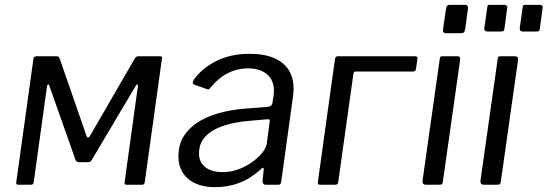

<svg xmlns="http://www.w3.org/2000/svg" viewBox="-20 -762 2259 792"><path d="M55 0Q46 0 47 -10L118 -520Q120 -530 130 -530H213Q223 -530 226 -521L337 -201Q339 -195 343 -194.5Q347 -194 351 -201L535 -519Q538 -525 542 -527.5Q546 -530 551 -530H640Q651 -530 648 -520L577 -10Q576 0 566 0H502Q492 0 494 -10L549 -408Q550 -413 546 -413Q542 -413 540 -408L359 -103Q354 -93 343 -93H306Q294 -93 291 -104L184 -407Q183 -414 179 -413.5Q175 -413 174 -407L119 -10Q118 0 107 0Z M1054 -62Q1013 -25 966.5 -7.5Q920 10 868 10Q796 10 756 -24.5Q716 -59 716 -116Q716 -169 741.5 -205.5Q767 -242 809 -265.5Q851 -289 902.5 -300.5Q954 -312 1004 -315L1083 -321Q1102 -323 1104 -338L1108 -365Q1109 -371 1109.5 -376Q1110 -381 1110 -387Q1110 -431 1081.5 -455.5Q1053 -480 1003 -480Q959 -480 919.5 -460Q880 -440 846 -398Q843 -394 840.5 -393.5Q838 -393 832 -395L781 -413Q777 -415 775.5 -419Q774 -423 779 -433Q815 -482 873.5 -511Q932 -540 1009 -540Q1070 -540 1110.5 -522.5Q1151 -505 1171 -473Q1191 -441 1191 -397Q1191 -390 1190.5 -382.5Q1190 -375 1189 -367L1140 -12Q1138 -4 1136 -2Q1134 0 1126 0H1076Q1069 0 1066 -4.5Q1063 -9 1063 -16L1068 -64Q1067 -77 1054 -62ZM1092 -257Q1094 -265 1091.5 -268Q1089 -271 1082 -270L1013 -264Q983 -262 946.5 -255Q910 -248 877 -233.5Q844 -219 822.5 -193.5Q801 -168 801 -128Q801 -93 827 -72.5Q853 -52 899 -52Q933 -52 964.5 -64Q996 -76 1021 -94Q1047 -113 1063 -133.5Q1079 -154 1081 -173Z M1299 0Q1290 0 1291 -10L1362 -520Q1364 -530 1374 -530H1692Q1697 -530 1700 -527.5Q1703 -525 1702 -520L1696 -478Q1695 -467 1683 -467H1447Q1439 -467 1438 -459L1375 -10Q1374 0 1363 0Z M1807 -14Q1806 -5 1803 -2.5Q1800 0 1789 0H1738Q1729 0 1725.5 -4.5Q1722 -9 1723 -17L1794 -519Q1795 -526 1797 -528Q1799 -530 1805 -530H1868Q1874 -530 1876.5 -526Q1879 -522 1878 -515ZM1899 -642Q1897 -633 1894 -629Q1891 -625 1880 -625H1819Q1811 -625 1808.5 -630.5Q1806 -636 1808 -644L1820 -727Q1822 -742 1835 -742H1900Q1905 -742 1908.5 -737Q1912 -732 1910 -724Z M2046 -14Q2045 -5 2042 -2.5Q2039 0 2028 0H1977Q1968 0 1964.5 -4.5Q1961 -9 1962 -17L2033 -519Q2034 -526 2036 -528Q2038 -530 2044 -530H2105Q2111 -530 2114.5 -526Q2118 -522 2117 -515ZM2072 -727 2061 -645Q2060 -636 2057 -634Q2054 -632 2044 -632H1991Q1983 -632 1980 -636Q1977 -640 1978 -647L1990 -732Q1991 -739 1993 -740.5Q1995 -742 2000 -742H2062Q2067 -742 2070.5 -738Q2074 -734 2072 -727ZM2218 -727 2207 -645Q2206 -636 2203 -634Q2200 -632 2190 -632H2138Q2129 -632 2126 -636Q2123 -640 2124 -647L2136 -732Q2137 -739 2139 -740.5Q2141 -742 2147 -742H2208Q2214 -742 2217 -738Q2220 -734 2218 -727Z"/></svg>

Font: Libre Franklin
Style: Italic
Weight: 400
Italic angle: -8°
Designer: Pablo Impallari, Rodrigo Fuenzalida, Nhung Nguyen
Foundry: Impallari Type
Version: Version 3.000